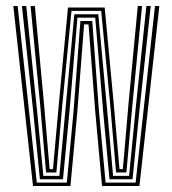

<svg xmlns="http://www.w3.org/2000/svg" viewBox="-20 -620 575 640"><path d="M90 0 24.4 -600H38.8L102.7 -11.3H202.8L225.1 -248.1L248 -549.9H287.5L310 -247.7L332 -11.3H432.1L496.6 -600H511.1L444.8 0H320.1L297.7 -245.7L275.1 -538.7H260.3L237.6 -245.9L214.8 0ZM113 -22.5 90.7 -248.6 53.1 -600H67.5L103 -256.3L124.5 -33.8H177.9L198.4 -257.8L227.8 -572.5H307.6L336.8 -257.4L357 -33.8H410.3L431.8 -254.3L467.9 -600H482.4L444.2 -246.4L421.8 -22.5H345L323.7 -249.8L297.4 -561.2H238.1L211.7 -250L189.9 -22.5ZM133.5 -45.1 114.4 -265 81.9 -600H96.2L126.3 -278.1L145.4 -56.3H156.6L176.6 -278.7L206.6 -595H328.9L358.7 -278.5L378.3 -56.3H389.5L408.6 -276.7L439.3 -600H453.5L420.7 -263.4L401.3 -45.1H366.9L347.8 -266L317.3 -583.7H218.3L187.3 -266.2L167.9 -45.1Z"/></svg>

Font: Big Shoulders Inline Display SC Thin
Style: Regular
Weight: 100
Designer: Patric King
Foundry: XO Type Co
Version: Version 2.002